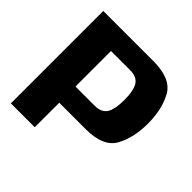

<svg xmlns="http://www.w3.org/2000/svg" viewBox="-172 -834 992 992"><g transform="rotate(45 324.0 -337.5)"><path d="M39.5 0H214V-179H407C492 -179 548 -203 574.5 -250.5C601 -298.5 614.5 -357 614.5 -427C614.5 -496.5 601 -555.5 574.5 -603C548 -651 492 -675 407 -675H39.5ZM214 -297.5V-557H355C386.5 -557 408.5 -547 422 -527C435 -507 442 -473.5 442 -427C442 -380.5 435 -347 422 -327C408.5 -307.5 386.5 -297.5 355 -297.5Z"/></g></svg>

Font: Anybody
Style: Bold
Weight: 700
Designer: Tyler Finck
Foundry: Etcetera Type Company
Version: Version 1.110